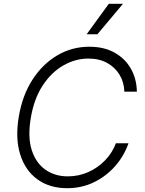

<svg xmlns="http://www.w3.org/2000/svg" viewBox="-20 -984 766 1014"><path d="M702.8 -500H636.7Q635.3 -549.7 611.3 -589.3Q587.4 -628.9 545.5 -651.8Q503.6 -674.7 447.4 -674.7Q377.8 -674.7 314.3 -638.3Q250.7 -601.9 204.9 -531.6Q159.1 -461.3 142.4 -359.7Q125.7 -259.6 147.7 -191.2Q169.7 -122.9 220 -87.7Q270.2 -52.6 338.1 -52.6Q396 -52.6 446.9 -75.5Q497.9 -98.4 535.7 -138Q573.5 -177.6 592 -227.3H658.7Q635.3 -160.5 588.1 -106.7Q540.8 -52.9 476 -21.5Q411.2 9.9 334.9 9.9Q242.2 9.9 177.9 -36.6Q113.6 -83.1 86.8 -168Q60 -252.8 79.2 -367.5Q98 -480.5 151.6 -563.4Q205.3 -646.3 282.8 -691.8Q360.4 -737.2 451.7 -737.2Q529.5 -737.2 585.4 -705.8Q641.3 -674.4 671.5 -620.7Q701.7 -567.1 702.8 -500ZM437.5 -802.9 554.7 -964.1H629.6L494.3 -802.9Z"/></svg>

Font: Inter Light  BETA
Style: Italic
Weight: 300
Italic angle: 9.39999°
Designer: Rasmus Andersson
Foundry: rsms
Version: Version 3.011;git-f93a4a705